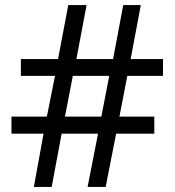

<svg xmlns="http://www.w3.org/2000/svg" viewBox="-20 -734 686 754"><path d="M480 -436 449 -276H586V-209H436L395 0H324L365 -209H222L183 0H113L151 -209H25V-276H164L196 -436H62V-502H208L248 -714H320L280 -502H424L464 -714H533L493 -502H620V-436ZM235 -276H378L409 -436H266Z"/></svg>

Font: Noto Sans Shavian
Style: Regular
Weight: 400
Designer: Monotype Design Team
Foundry: Monotype Imaging Inc.
Version: Version 2.001; ttfautohint (v1.8.4.7-5d5b)